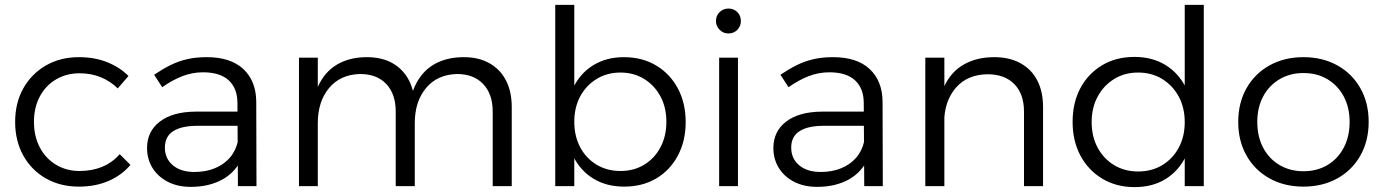

<svg xmlns="http://www.w3.org/2000/svg" viewBox="-20 -762 5665 786"><path d="M462 -400Q433 -429 393.5 -445.5Q354 -462 306 -462Q252 -462 209.5 -437Q167 -412 143 -367Q119 -322 119 -263Q119 -204 143 -158.5Q167 -113 209.5 -87.5Q252 -62 306 -62Q357 -62 399 -79.5Q441 -97 470 -131L514 -87Q479 -45 425 -21.5Q371 2 303 2Q227 2 168 -31.5Q109 -65 75.5 -125Q42 -185 42 -263Q42 -341 75.5 -400.5Q109 -460 168 -494Q227 -528 303 -528Q367 -528 418.5 -507.5Q470 -487 506 -451Z M789 -247Q723 -247 689 -225Q655 -203 655 -158Q655 -113 687.5 -85.5Q720 -58 776 -58Q822 -58 859 -73Q896 -88 920.5 -116Q945 -144 954 -184L974 -121Q946 -58 891 -27.5Q836 3 761 3Q707 3 666.5 -18Q626 -39 604 -75Q582 -111 582 -156Q582 -224 634 -264Q686 -304 779 -305H966V-247ZM952 -340Q952 -400 916.5 -433Q881 -466 811 -466Q767 -466 726 -450Q685 -434 644 -405L611 -456Q645 -479 677 -495Q709 -511 745 -519.5Q781 -528 826 -528Q924 -528 976 -479.5Q1028 -431 1029 -347L1030 0H954Z M1600 -305Q1600 -377 1561.5 -418Q1523 -459 1454 -459Q1373 -457 1327 -401.5Q1281 -346 1281 -258H1255Q1255 -350 1282.5 -409.5Q1310 -469 1361 -498.5Q1412 -528 1482 -528Q1544 -528 1587.5 -503Q1631 -478 1654.5 -432.5Q1678 -387 1678 -323V0H1600ZM1997 -305Q1997 -377 1958 -418Q1919 -459 1851 -459Q1770 -457 1724 -401.5Q1678 -346 1678 -258H1651Q1651 -350 1678.5 -409.5Q1706 -469 1757 -498.5Q1808 -528 1879 -528Q1940 -528 1984 -503Q2028 -478 2051.5 -432.5Q2075 -387 2075 -323V0H1997ZM1204 -526H1281V0H1204Z M2534 -528Q2609 -528 2666 -494Q2723 -460 2755 -400Q2787 -340 2787 -262Q2787 -185 2755 -125Q2723 -65 2666.5 -31.5Q2610 2 2535 2Q2463 2 2409.5 -30.5Q2356 -63 2326.5 -122.5Q2297 -182 2297 -262Q2297 -343 2326.5 -403Q2356 -463 2409.5 -495.5Q2463 -528 2534 -528ZM2520 -465Q2465 -465 2422 -438.5Q2379 -412 2355 -367Q2331 -322 2331 -263Q2331 -205 2355 -159.5Q2379 -114 2422 -88Q2465 -62 2520 -62Q2575 -62 2617.5 -88Q2660 -114 2684 -159.5Q2708 -205 2708 -263Q2708 -322 2684 -367Q2660 -412 2617.5 -438.5Q2575 -465 2520 -465ZM2253 -742H2331V0H2253Z M2924 -526H3001V0H2924ZM2962 -727Q2984 -727 2998.5 -712.5Q3013 -698 3013 -676Q3013 -655 2998.5 -640Q2984 -625 2962 -625Q2941 -625 2926 -640Q2911 -655 2911 -676Q2911 -698 2926 -712.5Q2941 -727 2962 -727Z M3353 -247Q3287 -247 3253 -225Q3219 -203 3219 -158Q3219 -113 3251.5 -85.5Q3284 -58 3340 -58Q3386 -58 3423 -73Q3460 -88 3484.5 -116Q3509 -144 3518 -184L3538 -121Q3510 -58 3455 -27.5Q3400 3 3325 3Q3271 3 3230.5 -18Q3190 -39 3168 -75Q3146 -111 3146 -156Q3146 -224 3198 -264Q3250 -304 3343 -305H3530V-247ZM3516 -340Q3516 -400 3480.5 -433Q3445 -466 3375 -466Q3331 -466 3290 -450Q3249 -434 3208 -405L3175 -456Q3209 -479 3241 -495Q3273 -511 3309 -519.5Q3345 -528 3390 -528Q3488 -528 3540 -479.5Q3592 -431 3593 -347L3594 0H3518Z M4172 -305Q4172 -377 4132.5 -417.5Q4093 -458 4023 -458Q3939 -457 3892 -401.5Q3845 -346 3845 -258H3818Q3818 -350 3846 -409.5Q3874 -469 3926.5 -498.5Q3979 -528 4050 -528Q4113 -528 4158 -503Q4203 -478 4226.5 -432.5Q4250 -387 4250 -323V0H4172ZM3768 -526H3846V0H3768Z M4624 -529Q4697 -529 4751 -496Q4805 -463 4834.5 -403.5Q4864 -344 4863 -263Q4864 -182 4834.5 -122Q4805 -62 4751.5 -29Q4698 4 4625 4Q4550 4 4492.5 -30.5Q4435 -65 4403 -125Q4371 -185 4371 -263Q4371 -342 4403 -401.5Q4435 -461 4492 -495Q4549 -529 4624 -529ZM4639 -465Q4584 -465 4541 -438.5Q4498 -412 4473.5 -366.5Q4449 -321 4449 -262Q4449 -203 4473.5 -157.5Q4498 -112 4541 -86Q4584 -60 4639 -60Q4695 -60 4738 -86Q4781 -112 4805.5 -157.5Q4830 -203 4830 -262Q4830 -321 4805.5 -366.5Q4781 -412 4738 -438.5Q4695 -465 4639 -465ZM4830 -742H4908V0H4830Z M5316 -528Q5394 -528 5454.5 -494.5Q5515 -461 5549 -401Q5583 -341 5583 -263Q5583 -185 5549 -125Q5515 -65 5454.5 -31.5Q5394 2 5316 2Q5238 2 5177.5 -31.5Q5117 -65 5083 -125Q5049 -185 5049 -263Q5049 -341 5083 -401Q5117 -461 5177.5 -494.5Q5238 -528 5316 -528ZM5316 -463Q5261 -463 5218 -437.5Q5175 -412 5151 -367Q5127 -322 5127 -263Q5127 -203 5151 -157.5Q5175 -112 5218 -86.5Q5261 -61 5316 -61Q5372 -61 5414.5 -86.5Q5457 -112 5481 -157.5Q5505 -203 5505 -263Q5505 -322 5481 -367Q5457 -412 5414.5 -437.5Q5372 -463 5316 -463Z"/></svg>

Font: Alexandria Light
Style: Regular
Weight: 300
Designer: Mohamed Gaber
Foundry: Kief Type Foundry
Version: Version 5.100